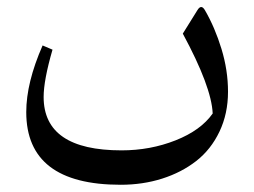

<svg xmlns="http://www.w3.org/2000/svg" viewBox="-20 -279 714 539"><path d="M321.3 143.1Q401.9 143.1 472.9 115Q543.9 86.9 577.1 39.6Q573.7 -35.6 493.2 -184.6L534.2 -250.5Q544.9 -268.1 555.2 -250.5Q583.5 -201.7 601.8 -141.6Q620.1 -81.5 620.1 -21.5Q620.1 40 596.2 90.3Q572.3 140.6 531 172.9Q489.7 205.1 435.3 222.4Q380.9 239.7 318.8 239.7Q53.7 239.7 53.7 35.6Q53.7 -46.9 99.6 -151.4L127.4 -139.6Q102.5 -53.7 102.5 -6.8Q102.5 143.1 321.3 143.1Z"/></svg>

Font: Parastoo FD
Style: FD
Weight: 400
Foundry: Saber Rastikerdar (saber.rastikerdar@gmail.com)
Version: Version 2.0.1